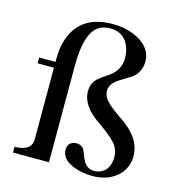

<svg xmlns="http://www.w3.org/2000/svg" viewBox="-98 -717 740 810"><g transform="rotate(15 271.5 -312.0)"><path d="M524.4 -116.2Q524.4 -187.5 452.1 -242.2Q441.4 -251 418 -266.6Q364.3 -303.7 352.5 -326.2Q344.7 -339.8 344.7 -354.5Q344.7 -386.7 384.8 -411.1Q431.6 -439.5 435.5 -442.4Q468.8 -470.7 469.7 -514.6Q469.7 -577.1 399.4 -611.3Q354.5 -632.8 295.9 -632.8Q167 -632.8 123 -533.2Q103.5 -489.3 103.5 -430.7V-416H32.2V-390.6H103.5V-76.2Q101.6 -25.4 29.3 -25.4V0H186.5V-421.9Q186.5 -579.1 252.9 -605.5Q269.5 -612.3 291 -612.3Q353.5 -612.3 375 -553.7Q382.8 -532.2 382.8 -505.9Q382.8 -455.1 338.9 -423.8Q334 -419.9 323.2 -413.1Q284.2 -388.7 274.4 -366.2Q267.6 -350.6 267.6 -331.1Q267.6 -275.4 332 -225.6Q341.8 -217.8 362.3 -204.1Q419.9 -163.1 435.5 -136.7Q447.3 -116.2 447.3 -94.7Q447.3 -35.2 405.3 -18.6Q392.6 -13.7 379.9 -13.7Q343.8 -13.7 328.1 -51.3Q312.5 -88.9 311.5 -90.8Q299.8 -106.4 281.2 -107.4Q248 -107.4 241.2 -79.1Q240.2 -74.2 240.2 -69.3Q240.2 -24.4 303.7 -2.9Q337.9 8.8 377 8.8Q454.1 8.8 497.1 -40Q524.4 -72.3 524.4 -116.2Z"/></g></svg>

Font: Abhaya Libre Medium
Style: Regular
Weight: 500
Designer: Pushpananda Ekanayake, Sol Matas, Pathum Egodawatta
Foundry: Mooniak
Version: Version 1.050 ; ttfautohint (v1.6)